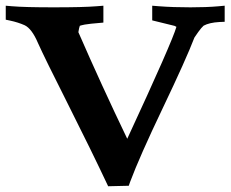

<svg xmlns="http://www.w3.org/2000/svg" viewBox="-20 -633 802 668"><path d="M252.7 -521C254.2 -531.1 255.9 -538.5 257.7 -543.3C260.7 -544.4 266.3 -545.7 274.7 -547.5C283 -549.2 304.7 -551.5 339.7 -554.4V-613.1L316.7 -611.3C285.6 -608.7 235.5 -607.5 166.5 -607.5C100.3 -607.5 51.9 -608.7 21.2 -611.3L0 -613.1V-564.5L15.2 -561.3C33.5 -557.4 50.4 -552 65.8 -545.2C82.5 -537.2 98 -516.5 112.2 -483.1C127.1 -449.7 161.8 -379 216.4 -270.8C271 -162.5 317.6 -67.2 356.3 15L428 13.3L432.6 0.1C454.3 -58.1 492.3 -144.1 546.6 -257.6C600.8 -371.1 637.4 -452.7 656.4 -502.3L669.7 -521.6C677.2 -532 683.5 -539.4 688.4 -543.7C701.8 -550.9 720 -555.1 743.2 -556.4L761.7 -557.2V-613.2L740.4 -611.2C712.5 -608.7 679.9 -607.5 642.5 -607.5C602.2 -607.5 565.5 -608.7 532.6 -611.3L509.6 -613.1V-577.1V-562.1L587.3 -543C589.3 -542.1 591.5 -540.9 593.8 -539.6C584.2 -505.4 527.2 -375.6 422.7 -150.2C362.7 -275.1 306 -398.7 252.7 -521Z"/></svg>

Font: Bentham
Style: Bold
Weight: 700
Version: Version 002.001